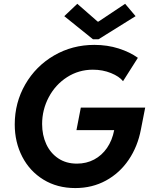

<svg xmlns="http://www.w3.org/2000/svg" viewBox="-20 -958 778 986"><path d="M55.7 -318.8Q55.7 -430.7 109.6 -524.4Q163.6 -618.2 257.3 -672.9Q351.1 -727.5 464.4 -727.5Q531.2 -727.5 589.4 -709Q647.5 -690.4 688 -661.1L611.8 -541Q592.8 -565.4 550 -582.8Q507.3 -600.1 457 -600.1Q384.3 -600.1 324.5 -561.8Q264.6 -523.4 230.5 -459Q196.3 -394.5 196.3 -320.8Q196.3 -264.2 217.5 -218Q238.8 -171.9 279.1 -144.8Q319.3 -117.7 375 -117.7Q423.8 -117.7 463.4 -138.7Q502.9 -159.7 529.5 -198.2Q556.2 -236.8 566.4 -289.6H372.6L395 -405.3H725.6L703.6 -293Q687 -205.6 640.9 -137.5Q594.7 -69.3 524.2 -30.8Q453.6 7.8 366.7 7.8Q273.9 7.8 203.4 -35.4Q132.8 -78.6 94.2 -153.3Q55.7 -228 55.7 -318.8ZM310.1 -875 377 -938.5 481.4 -847.2H485.8L622.6 -938.5L676.3 -875L485.8 -756.3H457.5Z"/></svg>

Font: Reddit Sans Fudge
Style: Bold
Weight: 700
Italic angle: -11.25°
Designer: Stephen Hutchings
Version: Version 1.013